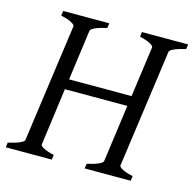

<svg xmlns="http://www.w3.org/2000/svg" viewBox="-93 -710 815 806"><g transform="rotate(15 314.0 -307.5)"><path d="M282.2 -594.2Q251.5 -587.4 232.9 -579.1Q214.4 -570.8 212.9 -564L183.1 -344.2H454.6L484.9 -564Q485.8 -569.8 470.7 -578.6Q455.6 -587.4 424.8 -594.2L426.8 -615.2H627.9L625 -594.2Q594.2 -587.4 575.7 -579.1Q557.1 -570.8 556.2 -564L484.9 -50.8Q483.9 -44.9 499 -36.4Q514.2 -27.8 545.9 -21L543 0H342.8L346.2 -21Q377 -27.8 395 -35.9Q413.1 -43.9 414.1 -50.8L448.2 -299.8H176.8L143.1 -50.8Q141.6 -44.9 157 -36.4Q172.4 -27.8 203.1 -21L200.2 0H0L2.9 -21Q33.7 -27.8 52.2 -35.9Q70.8 -43.9 71.8 -50.8L143.1 -564Q144 -569.8 128.9 -578.6Q113.8 -587.4 82 -594.2L85 -615.2H285.2Z"/></g></svg>

Font: GentiumAlt
Style: Italic
Weight: 400
Italic angle: -7°
Designer: J. Victor Gaultney
Version: Version 1.02; 2005; OFL release